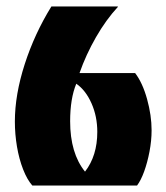

<svg xmlns="http://www.w3.org/2000/svg" viewBox="-20 -574 513 594"><path d="M344 -554 345 -553Q308 -513 277 -459Q246 -405 226 -348H398Q421 -318 435 -267.5Q449 -217 449 -171Q449 -139 442.5 -105Q436 -71 426 -43.5Q416 -16 404 0H80Q64 -18 51.5 -50Q39 -82 32.5 -120.5Q26 -159 26 -198Q26 -281 56.5 -375.5Q87 -470 139 -554ZM216 -315Q197 -269 197 -199Q197 -100 243 -43Q281 -92 281 -166Q281 -214 263 -254.5Q245 -295 216 -315Z"/></svg>

Font: Tac One
Style: Regular
Weight: 400
Designer: Oluseyi Olusanya, David Udoh, Eyiyemi Adegbite, Mirko Velimirović
Version: Version 1.003; ttfautohint (v1.8.4.7-5d5b)